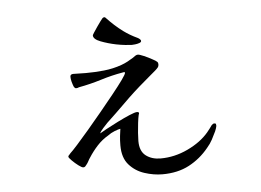

<svg xmlns="http://www.w3.org/2000/svg" viewBox="-49 -684 1099 807"><g transform="rotate(-5 500.0 -280.5)"><path d="M848 -124Q848 -129 847 -132Q846 -135 840 -135Q835 -135 829 -129Q825 -123 818.5 -114.5Q812 -106 807 -100Q774 -61 718 -34.5Q662 -8 603 -8Q566 -8 541 -27Q516 -46 516 -89Q516 -103 517.5 -123.5Q519 -144 521.5 -165Q524 -186 527 -199Q529 -203 529 -205Q529 -211 521 -211Q512 -211 488.5 -201Q465 -191 437 -177Q409 -163 387 -151Q365 -139 359 -135Q361 -142 374 -156.5Q387 -171 393 -177Q412 -195 431.5 -213.5Q451 -232 470 -251Q493 -274 516.5 -295.5Q540 -317 565 -338Q577 -349 589 -358.5Q601 -368 612 -378Q615 -381 618.5 -384Q622 -387 624 -390Q628 -395 628 -402Q628 -410 625 -413Q619 -419 605 -426Q589 -435 570.5 -443Q552 -451 545 -451Q540 -451 534.5 -447.5Q529 -444 524 -440Q513 -433 500 -426Q487 -419 473 -414Q437 -401 398 -397Q359 -393 321 -393Q308 -393 294.5 -393.5Q281 -394 268 -394Q255 -394 255 -383Q255 -374 258 -362Q262 -348 265 -341Q267 -338 269 -335.5Q271 -333 275 -333Q281 -333 287 -336Q336 -345 382.5 -359.5Q429 -374 476 -382Q478 -382 479 -382.5Q480 -383 481 -383Q481 -383 483 -382.5Q485 -382 485 -380Q485 -374 468.5 -351Q452 -328 425.5 -295Q399 -262 368.5 -225Q338 -188 309 -154Q280 -120 258 -95.5Q236 -71 227 -63Q226 -62 224.5 -60Q223 -58 221 -56Q217 -53 217 -49Q217 -45 229.5 -32.5Q242 -20 256 -9.5Q270 1 276 1Q281 1 284 -2Q287 -5 289 -8Q295 -15 299 -23Q303 -31 308 -38Q324 -63 344.5 -85.5Q365 -108 391 -123Q404 -133 420.5 -139.5Q437 -146 445 -147Q443 -134 441 -116.5Q439 -99 439 -77Q439 -25 465 4.5Q491 34 529.5 46.5Q568 59 605 59Q670 59 718 33.5Q766 8 801 -35Q815 -51 824 -68Q833 -85 841 -102Q843 -106 845.5 -114Q848 -122 848 -124ZM564 -507Q564 -512 558 -516.5Q552 -521 549 -522Q519 -536 493 -555Q474 -569 457 -584.5Q440 -600 425 -616Q422 -620 419 -620Q414 -620 411 -617Q409 -615 401.5 -605Q394 -595 385.5 -582.5Q377 -570 370.5 -560Q364 -550 364 -548Q364 -532 394 -520.5Q424 -509 458 -502Q478 -498 497 -496Q516 -494 524 -494Q528 -494 537.5 -495Q547 -496 555.5 -499Q564 -502 564 -507Z"/></g></svg>

Font: UoqMunThenKhung
Style: Regular
Weight: 400
Designer: Font-Kai, 金井和夫, 宇文滿月
Foundry: Kazuo Kanai, Moonlit Owen
Version: Version 1.197